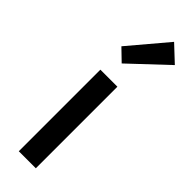

<svg xmlns="http://www.w3.org/2000/svg" viewBox="-297 -906 917 917"><g transform="rotate(45 161.5 -447.0)"><path d="M87 0V-551H202V0ZM138 -644 79 -701 242 -894 323 -818Z"/></g></svg>

Font: Noto Sans TC Thin Medium
Style: Regular
Weight: 500
Version: Version 2.004-H2;hotconv 1.0.118;makeotfexe 2.5.65603